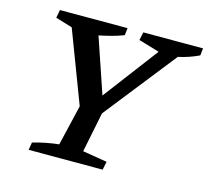

<svg xmlns="http://www.w3.org/2000/svg" viewBox="-96 -761 946 872"><g transform="rotate(15 377.5 -325.0)"><path d="M109 0 115 -36Q178 -54 237 -60L282 -251L154 -588L75 -612L82 -650H400L396 -616Q368 -605 339 -597.5Q310 -590 281 -584L369 -325L564 -583L466 -612L474 -650H755L751 -616Q705 -594 654 -583L388 -246L350 -58L465 -39L457 0Z"/></g></svg>

Font: Piazzolla Medium
Style: Italic
Weight: 500
Italic angle: -11.3°
Designer: Juan Pablo del Peral
Foundry: Huerta Tipografica
Version: Version 1.330